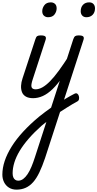

<svg xmlns="http://www.w3.org/2000/svg" viewBox="-131 -815 825 1627"><path d="M151 17Q111 17 87.5 3Q64 -11 55 -35Q46 -59 47.5 -89Q49 -119 60 -151L169 -483Q175 -503 184.5 -509Q194 -515 214 -515Q245 -515 253.5 -505.5Q262 -496 255 -476L147 -145Q130 -95 136.5 -76.5Q143 -58 172 -58Q186 -58 192.5 -46.5Q199 -35 197 -20.5Q195 -6 183.5 5.5Q172 17 151 17ZM276 -669Q256 -669 241.5 -682Q227 -695 227 -720Q227 -747 245 -771Q263 -795 300 -795Q320 -795 334.5 -782.5Q349 -770 349 -744Q349 -717 331.5 -693Q314 -669 276 -669ZM148 17Q134 17 127.5 5.5Q121 -6 123.5 -20.5Q126 -35 137.5 -46.5Q149 -58 170 -58Q198 -58 228.5 -75Q259 -92 293.5 -127Q328 -162 368.5 -217.5Q409 -273 458 -350Q467 -363 479.5 -361.5Q492 -360 499.5 -350.5Q507 -341 501 -328Q448 -233 402.5 -167Q357 -101 315 -60.5Q273 -20 232 -1.5Q191 17 148 17ZM346 74Q364 60 385 46.5Q406 33 426.5 20.5Q447 8 466 -2.5Q485 -13 499 -20Q514 -28 523.5 -21.5Q533 -15 537 -1.5Q541 12 538.5 25Q536 38 525 44Q505 54 481.5 68.5Q458 83 432 99Q406 115 380.5 132Q355 149 333 165ZM9 792Q-28 792 -55 775Q-82 758 -96.5 729Q-111 700 -111 665Q-111 608 -91 548.5Q-71 489 -32 426.5Q7 364 65.5 300.5Q124 237 201 173Q225 154 250 135Q275 116 302 97L490 -483Q497 -503 506.5 -509Q516 -515 535 -515Q566 -515 574.5 -505.5Q583 -496 576 -476L251 524Q227 595 202.5 646Q178 697 149.5 729Q121 761 86 776.5Q51 792 9 792ZM23 716Q46 716 65.5 701.5Q85 687 102.5 661Q120 635 135.5 598Q151 561 165 517L262 218Q252 226 242 234Q232 242 222 250Q159 306 112.5 359.5Q66 413 35.5 464Q5 515 -9.5 562.5Q-24 610 -24 653Q-24 673 -18.5 687Q-13 701 -2 708.5Q9 716 23 716ZM601 -669Q579 -669 566 -683Q553 -697 553 -720Q553 -754 572.5 -774.5Q592 -795 625 -795Q648 -795 661 -781Q674 -767 674 -744Q674 -710 654 -689.5Q634 -669 601 -669Z"/></svg>

Font: Playwrite NL
Style: Regular
Weight: 400
Designer: Veronika Burian, José Scaglione
Foundry: TypeTogether
Version: Version 1.002